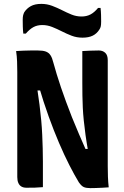

<svg xmlns="http://www.w3.org/2000/svg" viewBox="-20 -964 640 989"><path d="M201 0Q181 2 160.5 2.5Q140 3 116 3Q101 3 90.5 -3Q80 -9 74.5 -21.5Q69 -34 69 -52Q69 -120 69 -187.5Q69 -255 69 -322.5Q69 -390 69 -458Q69 -526 69 -593Q69 -620 68 -647Q67 -674 63 -701Q80 -702 100 -703Q120 -704 140 -704Q160 -704 175 -704Q201 -704 216 -698.5Q231 -693 240 -679.5Q249 -666 255 -641Q263 -612 272.5 -580.5Q282 -549 294 -514Q306 -479 320 -440.5Q334 -402 350.5 -360.5Q367 -319 386.5 -274Q406 -229 428 -179L392 -197H457L435 -179Q426 -229 420.5 -269Q415 -309 411.5 -343.5Q408 -378 406.5 -409Q405 -440 404.5 -471.5Q404 -503 404 -537Q404 -579 404 -619.5Q404 -660 404 -701Q423 -702 444.5 -703Q466 -704 489 -704Q509 -704 522 -692Q535 -680 535 -654Q535 -587 535 -519Q535 -451 535 -382.5Q535 -314 535 -245.5Q535 -177 535 -108Q535 -81 536 -53.5Q537 -26 540 1Q526 2 508 3Q490 4 473 4.5Q456 5 445 5Q425 5 412.5 0Q400 -5 386 -25Q363 -63 337 -114Q311 -165 284 -228Q257 -291 230.5 -364.5Q204 -438 180 -520L214 -498H150L170 -520Q178 -469 183.5 -425Q189 -381 192.5 -342.5Q196 -304 197.5 -269Q199 -234 200 -200Q201 -166 201 -132Q201 -100 201 -66.5Q201 -33 201 0ZM400 -879Q426 -879 446 -889.5Q466 -900 485 -923H498Q500 -906 500.5 -887Q501 -868 501 -853Q501 -837 499 -828Q497 -819 492 -812Q479 -791 458 -780.5Q437 -770 405 -770Q375 -770 349 -780Q323 -790 298.5 -802.5Q274 -815 249 -825Q224 -835 198 -835Q172 -835 152.5 -824.5Q133 -814 113 -791H100Q98 -808 97.5 -827Q97 -846 97 -861Q97 -876 99 -884.5Q101 -893 105 -901Q118 -921 139 -932.5Q160 -944 193 -944Q222 -944 248.5 -934Q275 -924 299.5 -911.5Q324 -899 348.5 -889Q373 -879 400 -879Z"/></svg>

Font: Rec Mono Semicasual
Style: Bold
Weight: 700
Version: Version 1.085; ttfautohint (v1.8.4.7-5d5b)